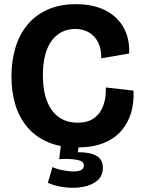

<svg xmlns="http://www.w3.org/2000/svg" viewBox="-20 -694 684 922"><path d="M350 14Q270 14 211 -11Q152 -36 112.5 -82Q73 -128 54 -190Q35 -252 35 -326Q35 -403 54.5 -466.5Q74 -530 113 -576.5Q152 -623 210 -648.5Q268 -674 345 -674Q410 -674 459 -656Q508 -638 540.5 -605.5Q573 -573 588 -529.5Q603 -486 600 -437L466 -414Q467 -459 451.5 -490Q436 -521 407.5 -538Q379 -555 341 -555Q307 -555 279 -541.5Q251 -528 230 -501Q209 -474 197.5 -432Q186 -390 186 -333Q186 -260 205.5 -209Q225 -158 262.5 -131.5Q300 -105 353 -105Q403 -105 433 -127.5Q463 -150 476.5 -188Q490 -226 488 -274L621 -259Q624 -204 610 -154.5Q596 -105 563.5 -67Q531 -29 478.5 -7.5Q426 14 350 14ZM210 184 232 108Q247 116 271.5 121.5Q296 127 321.5 129Q347 131 365 124.5Q383 118 383 100Q383 95 379.5 88.5Q376 82 364.5 77.5Q353 73 329 70.5Q305 68 264 70L274 -8H360L354 37Q393 37 419.5 44.5Q446 52 460 68Q474 84 474 110Q474 151 447 173.5Q420 196 378 203.5Q336 211 291 205.5Q246 200 210 184Z"/></svg>

Font: Bricolage Grotesque 72pt
Style: Bold
Weight: 700
Designer: Mathieu Triay
Foundry: Atelier Triay
Version: Version 1.001;gftools[0.9.33.dev8+g029e19f]